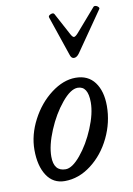

<svg xmlns="http://www.w3.org/2000/svg" viewBox="-82 -758 573 825"><g transform="rotate(-10 204.0 -345.5)"><path d="M264.2 -501Q252 -501 247.1 -519L189 -689.9Q185.5 -698.2 197.5 -703.4Q209.5 -708.5 213.9 -701.2L266.1 -604Q273.9 -589.8 279.8 -589.8Q286.1 -589.8 297.9 -603L384.8 -703.1Q389.2 -706.5 395.3 -704.8Q401.4 -703.1 405.8 -698Q410.2 -692.9 407.2 -689L288.1 -517.1Q276.9 -501 264.2 -501ZM133.8 13.2Q83 13.2 55.4 -29.1Q27.8 -71.3 27.8 -141.1Q27.8 -206.5 61.5 -271Q95.2 -335.4 148.4 -375.7Q201.7 -416 254.9 -416Q309.6 -416 338.4 -377.2Q367.2 -338.4 367.2 -273.9Q367.2 -202.1 335.2 -135.7Q303.2 -69.3 249 -28.1Q194.8 13.2 133.8 13.2ZM146 -36.1Q174.8 -36.1 211.9 -80.8Q249 -125.5 275.4 -188.7Q301.8 -252 301.8 -300.8Q301.8 -372.1 256.8 -372.1Q226.1 -372.1 187.3 -325.2Q148.4 -278.3 121.3 -213.6Q94.2 -148.9 94.2 -100.1Q94.2 -36.1 146 -36.1Z"/></g></svg>

Font: Junicode SmCond Medium
Style: Italic
Weight: 500
Width: 4
Italic angle: -11°
Designer: Peter S. Baker
Version: Version 2.206